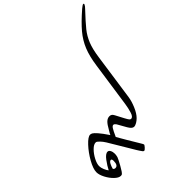

<svg xmlns="http://www.w3.org/2000/svg" viewBox="-319 -1372 1560 1560"><g transform="rotate(-45 461.0 -592.0)"><path d="M25 -151Q25 -190 59 -250.5Q93 -311 136.5 -357.5Q180 -404 205 -404Q214 -404 225 -398Q236 -392 259 -366Q282 -340 319 -285Q321 -289 327 -301Q333 -313 339 -321Q363 -365 381.5 -382Q400 -399 422 -399Q435 -399 443.5 -392.5Q452 -386 459 -372L497 -300Q511 -274 517.5 -266.5Q524 -259 532 -259Q553 -259 565 -298Q577 -337 583 -379L639 -765Q652 -858 678.5 -923Q705 -988 752 -1044Q799 -1100 883 -1173Q886 -1175 894 -1181.5Q902 -1188 907 -1191Q912 -1194 916 -1194Q925 -1194 920 -1182.5Q915 -1171 900 -1156Q822 -1073 788 -1030.5Q754 -988 732.5 -935Q711 -882 699 -795L642 -398Q636 -357 615 -307.5Q594 -258 567 -231Q553 -217 535.5 -206.5Q518 -196 503 -196Q482 -196 460 -234L417 -310Q416 -311 412.5 -316Q409 -321 404.5 -324Q400 -327 394 -327Q384 -327 373 -310.5Q362 -294 339 -243Q339 -242 385 -164Q439 -74 446 -62Q451 -54 454.5 -47.5Q458 -41 459 -37Q459 -32 445 -16Q431 0 423 0Q417 0 410 -9Q403 -18 395.5 -30Q388 -42 384 -48Q353 -98 304 -182Q270 -240 254 -265.5Q238 -291 223 -306Q210 -319 204.5 -323Q199 -327 191 -327Q169 -327 142 -300Q115 -273 95.5 -235.5Q76 -198 76 -171Q76 -152 86 -128Q96 -104 107 -92Q123 -125 153 -165.5Q183 -206 207 -206Q221 -206 229.5 -190Q238 -174 238 -151Q238 -138 233 -118Q227 -101 199.5 -51.5Q172 -2 159 7Q153 10 145 10Q122 10 93.5 -17.5Q65 -45 45 -83.5Q25 -122 25 -151ZM190 -117Q190 -140 179 -140Q166 -140 155.5 -120.5Q145 -101 139 -77Q146 -66 159 -66Q174 -66 182 -79Q190 -92 190 -117Z"/></g></svg>

Font: Charm
Style: Regular
Weight: 400
Designer: Katatrad Aksorn Co.,Ltd.
Foundry: Cadson Demak Co.,Ltd.
Version: Version 1.001